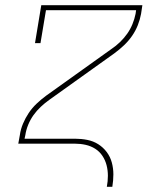

<svg xmlns="http://www.w3.org/2000/svg" viewBox="-20 -550 640 735"><path d="M389 165Q393 144 393 123Q393 102 388 82.5Q383 63 372 46.5Q361 30 344.5 19.5Q328 9 308 4.5Q288 0 267 0H50L56 -33Q59 -55 68 -76.5Q77 -98 90 -117.5Q103 -137 120.5 -153.5Q138 -170 157 -184L406 -362Q424 -374 439.5 -389Q455 -404 467 -421Q479 -438 487 -457.5Q495 -477 499 -497L501 -511H156L135 -385H114L138 -530H525L520 -497Q516 -475 507.5 -453.5Q499 -432 485.5 -412.5Q472 -393 454.5 -376.5Q437 -360 418 -346L169 -168Q152 -156 136 -141Q120 -126 108 -109Q96 -92 88 -72.5Q80 -53 77 -33L74 -19H267Q291 -19 314 -14.5Q337 -10 356 2Q375 14 388.5 32Q402 50 408 72Q414 94 414 117.5Q414 141 410 165Z"/></svg>

Font: Iosevka Curly Slab ThExObl
Style: Regular
Weight: 100
Width: 7
Italic angle: -9°
Monospace: yes
Designer: Belleve Invis
Foundry: Belleve Invis
Version: Version 11.1.0; ttfautohint (v1.8.3)